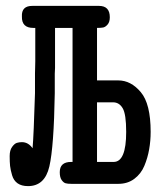

<svg xmlns="http://www.w3.org/2000/svg" viewBox="-20 -631 565 659"><path d="M55.2 -143.1Q77.1 -143.1 91.8 -122.1Q95.7 -167 100.1 -311V-378.9Q100.1 -388.7 100.6 -398.4Q101.1 -408.2 101.1 -420.9V-535.2H94.2Q54.2 -535.2 55.2 -574.2Q53.2 -611.3 91.8 -610.8H319.8Q356.9 -610.8 356.9 -571.8Q356.9 -555.7 349.4 -546.9Q341.8 -538.1 334 -536.6Q326.2 -535.2 313 -535.2V-355H386.2Q429.2 -355 463.1 -314.9Q497.1 -274.9 497.1 -178.2Q497.1 -147.5 491.9 -118.2Q486.8 -88.9 475.3 -61.5Q463.9 -34.2 440.9 -17.1Q418 0 386.2 0H225.1Q211.9 0 205.1 -2Q198.2 -3.9 191.7 -12.9Q185.1 -22 185.1 -40Q185.1 -75.2 224.1 -75.2H229V-535.2H168.9V-397.9L168 -377.9V-311Q165 -127 149.4 -59.6Q133.8 7.8 76.2 7.8Q54.2 7.8 40.5 -1.7Q26.9 -11.2 21.5 -29.5Q16.1 -47.9 14.6 -61.5Q13.2 -75.2 13.2 -95.2Q13.2 -115.2 21.5 -126.7Q29.8 -138.2 37.8 -140.6Q45.9 -143.1 55.2 -143.1ZM313 -75.2H370.1Q413.1 -75.2 413.1 -178.2Q413.1 -239.3 401.1 -259.5Q389.2 -279.8 368.2 -279.8H313Z"/></svg>

Font: CMU Typewriter Text
Style: Bold
Weight: 700
Version: Version 0.7.0